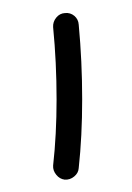

<svg xmlns="http://www.w3.org/2000/svg" viewBox="-20 -705 207 300"><path d="M81.1 -424.3Q73.2 -425.3 67.9 -431.9Q62.5 -438.5 63 -446.3Q68.4 -494.6 68.4 -549.8Q68.4 -607.4 63 -662.6Q62.5 -670.9 67.9 -677.5Q73.2 -684.1 81.5 -684.6Q89.8 -685.5 96.2 -680.2Q102.5 -674.8 103 -666.5Q108.4 -608.9 108.4 -549.8Q108.4 -492.2 103 -442.4Q102.5 -434.6 95.9 -429.2Q89.4 -423.8 81.1 -424.3Z"/></svg>

Font: Mikhak-FD Regular
Style: FD-Regular
Weight: 400
Designer: Amin Abedi
Version: Version 3.2